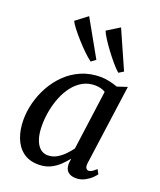

<svg xmlns="http://www.w3.org/2000/svg" viewBox="-158 -963 889 1070"><g transform="rotate(20 286.5 -428.0)"><path d="M455.9 -93.6Q452.7 -70.5 459.5 -61.8Q466.3 -53.1 474.9 -53.1Q484 -53.1 494.1 -59.5Q504.3 -65.9 519.2 -79.2L533.2 -53.3Q529.1 -46.5 513.9 -31.2Q498.6 -15.9 474.8 -3Q450.9 10 421.2 10Q392.7 10 375 -4.9Q357.3 -19.8 357.7 -53.6L361.3 -83.6Q343.7 -61.3 321 -39.7Q298.3 -18.1 268.5 -4Q238.7 10 199.9 10Q144.6 10 108.4 -17.5Q72.2 -45 54.4 -92.2Q36.7 -139.3 36.7 -198Q36.7 -247.6 50.3 -299.8Q64 -351.9 90.6 -399.8Q117.2 -447.6 156.4 -485.7Q195.7 -523.7 247.1 -545.9Q298.6 -568 361.6 -568Q384.8 -568 412.8 -561.9Q440.9 -555.9 462 -547.7L521.1 -567.3ZM409.1 -497Q395.8 -505.5 380 -509.3Q364.2 -513.2 347.2 -513.2Q306.9 -513.2 274.5 -494.9Q242.2 -476.7 217.9 -445.3Q193.5 -414 177.3 -373.9Q161 -333.8 152.8 -289.9Q144.6 -246 144.6 -203.3Q144.6 -155.4 155.5 -122.5Q166.4 -89.6 185.6 -72.9Q204.9 -56.2 230.1 -56.2Q260.3 -56.2 284.8 -70.6Q309.3 -85.1 328.6 -105.4Q347.8 -125.6 361.2 -143.7ZM304.5 -649 277.8 -629.1Q259.8 -641.6 234.1 -666.5Q208.4 -691.4 182.7 -720.1Q157.1 -748.8 138.1 -773.6Q119.2 -798.3 113.9 -811L183.6 -864.1ZM472 -640.4 444 -623.1Q427 -637.3 403.8 -664.5Q380.6 -691.7 357.7 -722.7Q334.7 -753.6 318.1 -780Q301.5 -806.4 297.3 -819.6L372 -866Z"/></g></svg>

Font: Merriweather 7pt Light
Style: Italic
Weight: 300
Italic angle: -7.8°
Designer: Eben Sorkin
Foundry: Eben Sorkin
Version: Version 2.200;gftools[0.9.31]